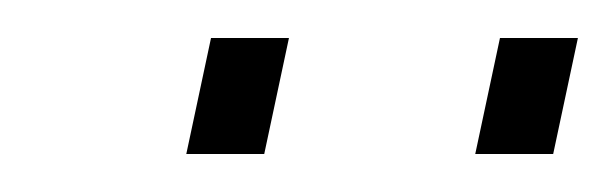

<svg xmlns="http://www.w3.org/2000/svg" viewBox="-20 -705 324 101"><path d="M230 -624 243 -685H284L271 -624ZM78 -624 91 -685H132L119 -624Z"/></svg>

Font: Saira ExtraCondensed Thin
Style: Italic
Weight: 250
Width: 2
Italic angle: -12°
Designer: Hector Gatti with collaboration of the Omnibus-Type team
Foundry: Omnibus-Type
Version: Version 1.101